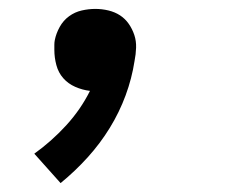

<svg xmlns="http://www.w3.org/2000/svg" viewBox="-20 -196 540 431"><path d="M116 215 57 149Q96 121 128.5 85.5Q161 50 182 8Q165 6 149 -1Q133 -8 122 -20.5Q111 -33 106.5 -50Q102 -67 102 -84Q102 -90 102 -95.5Q102 -101 103 -106Q106 -121 114 -135.5Q122 -150 135 -159.5Q148 -169 163.5 -172.5Q179 -176 194 -176Q209 -176 223.5 -172.5Q238 -169 249.5 -161.5Q261 -154 269 -142.5Q277 -131 281.5 -117.5Q286 -104 285.5 -89Q285 -74 282 -59Q276 -20 262 18Q248 56 226.5 91Q205 126 177 157Q149 188 116 215Z"/></svg>

Font: Iosevka Semibold
Style: Italic
Weight: 600
Italic angle: -9°
Monospace: yes
Designer: Belleve Invis
Foundry: Belleve Invis
Version: Version 32.5.0; ttfautohint (v1.8.4)